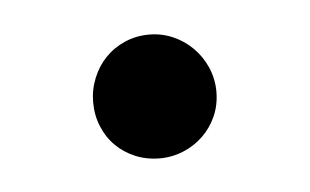

<svg xmlns="http://www.w3.org/2000/svg" viewBox="-26 -418 287 178"><g transform="rotate(-5 117.5 -328.5)"><path d="M60.1 -328.1Q60.1 -339.8 64.5 -350.6Q68.8 -361.3 76.4 -369.1Q84 -377 94.5 -381.6Q105 -386.2 117.2 -386.2Q128.9 -386.2 139.4 -381.6Q149.9 -377 157.7 -369.1Q165.5 -361.3 170.2 -350.6Q174.8 -339.8 174.8 -328.1Q174.8 -315.9 170.2 -305.4Q165.5 -294.9 157.7 -287.4Q149.9 -279.8 139.4 -275.4Q128.9 -271 117.2 -271Q105 -271 94.5 -275.4Q84 -279.8 76.4 -287.4Q68.8 -294.9 64.5 -305.4Q60.1 -315.9 60.1 -328.1Z"/></g></svg>

Font: Stint Ultra Expanded
Style: Regular
Weight: 400
Width: 7
Designer: Astigmatic (AOETI)
Foundry: Astigmatic (AOETI)
Version: Version 1.000